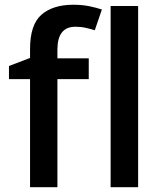

<svg xmlns="http://www.w3.org/2000/svg" viewBox="-20 -785 681 805"><path d="M352.1 -453.1H220.7V0H106V-453.1H17.6V-508.3L106 -542V-579.6Q106 -682.1 154.1 -723.6Q202.1 -765.1 287.6 -765.1Q324.7 -765.1 355.2 -758.8Q385.7 -752.4 407.2 -745.1L377.4 -658.2Q360.4 -663.6 340.1 -668.2Q319.8 -672.9 296.4 -672.9Q220.7 -672.9 220.7 -577.1V-540.5H352.1ZM559.1 0H443.8V-759.8H559.1Z"/></svg>

Font: Open Sans SemiBold
Style: Regular
Weight: 600
Designer: Monotype Design Team
Foundry: Monotype Imaging Inc.
Version: Version 3.003; ttfautohint (v1.8.4)